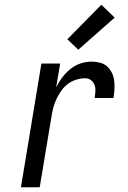

<svg xmlns="http://www.w3.org/2000/svg" viewBox="-20 -787 540 807"><path d="M68 0 154 -520H233L216 -420Q227 -442 242 -462Q257 -482 276.5 -497.5Q296 -513 319 -520.5Q342 -528 365 -528Q383 -528 400.5 -523.5Q418 -519 430.5 -507.5Q443 -496 450.5 -480.5Q458 -465 460 -447.5Q462 -430 461 -411.5Q460 -393 457 -375H378Q380 -389 381 -403Q382 -417 377.5 -429.5Q373 -442 362.5 -450Q352 -458 338 -458Q319 -458 300 -452Q281 -446 264.5 -433.5Q248 -421 236.5 -404Q225 -387 216.5 -369Q208 -351 203.5 -332.5Q199 -314 196 -295L147 0ZM309 -578 263 -622 406 -767 462 -713Z"/></svg>

Font: Iosevka Curly
Style: Italic
Weight: 400
Italic angle: -9°
Monospace: yes
Designer: Belleve Invis
Foundry: Belleve Invis
Version: Version 22.1.2; ttfautohint (v1.8.4)